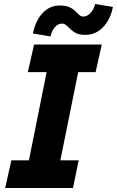

<svg xmlns="http://www.w3.org/2000/svg" viewBox="-20 -943 586 963"><path d="M37.1 -138.7H125L213.9 -581.1H119.6L150.9 -719.7H490.7L459.5 -581.1H372.1L282.7 -138.7H374.5L346.2 0H5.9ZM280.3 -915.5Q303.2 -915.5 319.6 -910.2Q335.9 -904.8 345.7 -897.2Q355.5 -889.6 366.7 -878.4Q376 -868.7 382.3 -864.3Q388.7 -859.9 397.5 -859.9Q417.5 -859.9 434.6 -878.7Q451.7 -897.5 457 -922.9L546.4 -908.2Q533.7 -844.7 496.6 -806.4Q459.5 -768.1 407.2 -768.1Q377 -768.1 359.6 -777.6Q342.3 -787.1 325.7 -804.2Q314.5 -815.4 307.6 -820.1Q300.8 -824.7 291 -824.7Q271 -824.7 255.4 -806.9Q239.7 -789.1 233.4 -760.3L145 -774.9Q158.2 -839.8 193.8 -877.7Q229.5 -915.5 280.3 -915.5Z"/></svg>

Font: Reddit Sans Fudge ExBold Italic
Style: Regular
Weight: 800
Italic angle: -11.25°
Designer: Stephen Hutchings
Version: Version 1.013